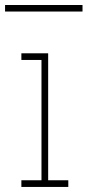

<svg xmlns="http://www.w3.org/2000/svg" viewBox="-41 -739 358 759"><path d="M43.5 0V-26.4H123V-502H43.5V-528.3H149.4V-26.4H229V0ZM-21 -693.4V-719.2H285.2V-693.4Z"/></svg>

Font: Roboto Slab Thin
Style: Regular
Weight: 100
Designer: Google
Version: Version 2.000; ttfautohint (v1.8.1.43-b0c9)